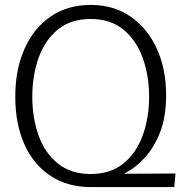

<svg xmlns="http://www.w3.org/2000/svg" viewBox="-20 -759 735 779"><path d="M348 0Q254 0 185 -45.5Q116 -91 79 -173.5Q42 -256 42 -367Q42 -477 79.5 -561Q117 -645 185.5 -692Q254 -739 348 -739Q441 -739 509.5 -692Q578 -645 616 -562Q654 -479 654 -373Q654 -284 629 -221Q604 -158 565.5 -117Q527 -76 486 -56V-54L692 -55L687 0ZM348 -53Q428 -53 480.5 -95.5Q533 -138 559 -209.5Q585 -281 585 -367Q585 -452 559 -524Q533 -596 480.5 -639Q428 -682 348 -682Q267 -682 214.5 -639Q162 -596 136.5 -524Q111 -452 111 -367Q111 -281 136.5 -209.5Q162 -138 215 -95.5Q268 -53 348 -53Z"/></svg>

Font: Murecho Light
Style: Regular
Weight: 300
Designer: Neil Summerour
Foundry: Positype
Version: Version 1.010; ttfautohint (v1.8.3)